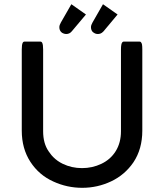

<svg xmlns="http://www.w3.org/2000/svg" viewBox="-20 -877 780 913"><path d="M83.5 -255.9V-641.6Q83.5 -665 87.9 -673.3Q90.8 -679.2 96.7 -679.2H171.9Q177.7 -679.2 180.7 -673.3Q185.1 -665 185.1 -641.6V-252.9Q185.1 -194.8 211.4 -157.2Q219.7 -145 224.6 -139.4Q229.5 -133.8 233.9 -129.4Q252.9 -110.4 278.3 -98.1Q320.8 -77.6 369.9 -77.6Q418.9 -77.6 461.4 -97.7Q505.9 -118.7 530.5 -158.7Q555.2 -198.7 555.2 -252.9V-641.6Q555.2 -669.9 562 -676.3Q564.5 -679.2 568.4 -679.2H643.6Q647.5 -679.2 649.9 -676.8Q652.3 -674.3 653.3 -671.6Q654.3 -668.9 655.3 -665Q656.7 -656.7 656.7 -641.6V-255.9Q656.7 -168.5 614.7 -105.5Q573.7 -45.4 508.5 -14.6Q443.4 16.1 371.1 16.1Q298.8 16.1 233.9 -13.7Q165.5 -44.4 124.5 -107.4Q83.5 -170.4 83.5 -255.9ZM539.1 -808.1 472.2 -728 469.2 -725.1Q459.5 -715.3 445.3 -715.3Q434.6 -715.3 426.3 -721.2Q421.9 -724.1 421.4 -724.6Q412.6 -733.4 412.6 -748Q412.6 -757.3 419.9 -770L469.7 -856.9ZM388.7 -808.1 321.3 -728Q311 -715.3 294.9 -715.3Q288.1 -715.3 282.2 -717.8Q275.9 -719.7 271 -724.6Q262.2 -733.4 262.2 -748Q262.2 -757.3 269.5 -770L319.3 -856.9Z"/></svg>

Font: YuPearl-Medium
Style: Medium
Weight: 500
Designer: Max Yao
Foundry: Max-Everyday
Version: Version 1.011; ttfautohint (v1.8.3)